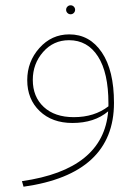

<svg xmlns="http://www.w3.org/2000/svg" viewBox="-20 -465 524 726"><path d="M259 -416Q254 -411 247 -411Q240 -411 235 -416Q230 -421 230 -428Q230 -435 235 -440Q240 -445 247 -445Q254 -445 259 -440Q264 -435 264 -428Q264 -421 259 -416ZM242 -335Q319 -335 365 -267Q411 -199 411 -76Q411 193 69 241L63 220Q371 176 389 -44Q337 0 254 0Q177 0 130 -45Q83 -90 83 -162Q83 -232 129 -283.5Q175 -335 242 -335ZM259 -22Q337 -22 390 -63V-74Q390 -190 350.5 -251.5Q311 -313 241 -313Q182 -313 143 -268.5Q104 -224 104 -163Q104 -99 145.5 -60.5Q187 -22 259 -22Z"/></svg>

Font: FiraGO Thin
Style: Regular
Weight: 100
Designer: bBox Type
Foundry: bBox Type GmbH
Version: Version 1.001;PS 001.001;hotconv 1.0.88;makeotf.lib2.5.64775